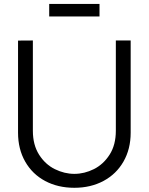

<svg xmlns="http://www.w3.org/2000/svg" viewBox="-20 -922 742 958"><path d="M476.5 -840H225.5V-902.5H476.5ZM70 -260V-719.5L144 -720V-269.5Q144 -199 175 -150.2Q206 -101.5 253.8 -78Q301.5 -54.5 351 -54.5Q401 -54.5 448.5 -78.2Q496 -102 527 -150.5Q558 -199 558 -269.5V-720H632V-260Q632 -178.5 596.2 -116Q560.5 -53.5 496.5 -19.2Q432.5 15 351 15Q269 15 205.2 -19Q141.5 -53 105.8 -115.5Q70 -178 70 -260Z"/></svg>

Font: CCSD_manrope
Style: Regular
Weight: 400
Designer: Mikhail Sharanda
Foundry: Mikhail Sharanda
Version: Version 4.503